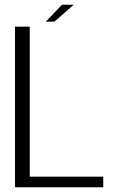

<svg xmlns="http://www.w3.org/2000/svg" viewBox="-20 -787 502 807"><path d="M43 0H414V-44.5H105V-675H43ZM172.5 -696H208.5L290 -767H240.5Z"/></svg>

Font: Anybody Thin Light
Style: Regular
Weight: 300
Version: Version 1.113;gftools[0.9.25]